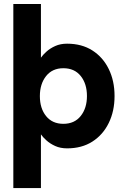

<svg xmlns="http://www.w3.org/2000/svg" viewBox="-20 -743 638 978"><path d="M188.5 -58.6V214.8H47.9V-722.7H188.5V-449.2Q198.2 -463.4 216.6 -480Q234.9 -496.6 261.2 -508.5Q287.6 -520.5 321.8 -520.5Q396.5 -520.5 450.4 -486.1Q504.4 -451.7 533.9 -391.4Q563.5 -331.1 563.5 -253.9Q563.5 -176.8 533.9 -116.5Q504.4 -56.2 450.4 -21.7Q396.5 12.7 321.8 12.7Q287.6 12.7 261.2 0.7Q234.9 -11.2 216.6 -27.8Q198.2 -44.4 188.5 -58.6ZM183.1 -253.4Q183.1 -190.9 214.8 -151.6Q246.6 -112.3 302.7 -112.3Q359.4 -112.3 391.1 -152.1Q422.9 -191.9 422.9 -253.9Q422.9 -316.4 391.1 -356Q359.4 -395.5 302.7 -395.5Q246.6 -395.5 214.8 -355.5Q183.1 -315.4 183.1 -253.4Z"/></svg>

Font: Giphurs
Style: Bold
Weight: 700
Version: Version 0.920; ttfautohint (v1.8.4.7-5d5b)